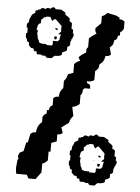

<svg xmlns="http://www.w3.org/2000/svg" viewBox="-61 -799 741 1015"><g transform="rotate(5 310.0 -291.5)"><path d="M484 10C489 18 488 18 498 20C498 11 499 13 493 10ZM463 36C461 38 465 38 466 37C468 35 464 35 463 36ZM484 53C484 62 483 61 488 68H493C498 61 498 62 498 53ZM412 82 416 87ZM435 -48H454C457 -40 460 -35 465 -28H469C472 -34 471 -33 479 -38H484L518 -4C517 1 517 5 517 10C517 15 517 20 518 25L503 39C509 41 511 40 518 39C516 49 513 55 513 64V68L503 78H479V97L474 102H445V97H421L406 92C404 82 403 81 397 73C396 63 396 59 392 49V39C393 35 394 33 394 31C394 28 392 29 387 25L392 0C398 -7 397 -7 406 -9V-28C413 -33 416 -35 421 -43C430 -43 428 -43 435 -48ZM343 -24V-9C337 -6 339 -8 334 0V20H339V49H334V68C339 77 341 82 343 92L353 97V111L368 126H378L382 131V135L387 140H397C397 149 396 148 401 155H426V159H445C448 165 446 164 454 169H479L493 155C526 155 529 148 532 145V135C543 125 538 135 556 121V102C563 100 565 98 571 92V73C576 68 575 66 576 58H580C580 49 580 51 585 44V29H580V10L571 5V-24C565 -30 563 -31 556 -33V-48C549 -57 540 -60 532 -67V-77L507 -91H479C474 -98 473 -98 465 -101C459 -97 455 -96 450 -91C444 -93 440 -94 437 -94C433 -94 431 -92 426 -86C418 -90 415 -90 406 -91C398 -86 400 -87 397 -81H387V-77H378L373 -72V-62C342 -43 362 -57 343 -24ZM199 -642C204 -634 203 -634 213 -632C213 -641 215 -639 209 -642ZM178 -615C176 -613 180 -613 181 -614C183 -616 179 -616 178 -615ZM199 -598C199 -589 198 -590 203 -583H209C214 -590 213 -589 213 -598ZM127 -569 131 -564ZM150 -699H170C173 -691 175 -687 180 -680H184C187 -686 186 -684 194 -689H199L233 -656C232 -651 232 -646 232 -641C232 -636 232 -632 233 -627L219 -612C225 -610 226 -611 233 -612C231 -602 228 -596 228 -587V-583L219 -574H194V-554L189 -549H161V-554H136L122 -559C120 -569 119 -571 113 -579C112 -589 112 -593 108 -603V-612C109 -616 110 -618 110 -620C110 -623 107 -623 102 -627L108 -651C114 -658 113 -659 122 -661V-680C129 -685 131 -686 136 -694C145 -694 143 -694 150 -699ZM59 -675V-661C53 -658 54 -659 49 -651V-632H55V-603H49V-583C54 -574 57 -569 59 -559L69 -554V-540L83 -526H93L97 -520V-516L102 -511H113C113 -502 112 -503 117 -496H141V-492H161C164 -486 162 -487 170 -482H194L209 -496C242 -496 244 -503 247 -506V-516C258 -526 254 -516 272 -530V-549C279 -551 280 -553 286 -559V-579C291 -584 290 -585 291 -593H295C295 -602 295 -601 300 -608V-622H295V-642L286 -646V-675C280 -681 279 -683 272 -685V-699C265 -708 255 -711 247 -718V-728L223 -742H194C189 -749 188 -749 180 -752C174 -748 171 -747 166 -742C160 -744 155 -745 152 -745C148 -745 146 -744 141 -738C133 -742 131 -741 122 -742C114 -737 116 -739 113 -733H102V-728H93L88 -723V-714C63 -698 74 -702 59 -675ZM468 -746C457 -735 453 -731 440 -727V-689L412 -661C412 -644 411 -646 420 -632C404 -623 396 -617 382 -604V-557C373 -548 374 -546 374 -535V-528C358 -519 350 -513 336 -500L346 -481C333 -477 327 -473 316 -462V-415L288 -405C284 -386 282 -383 270 -368V-330C255 -315 252 -304 250 -282C233 -282 236 -282 222 -273V-235C206 -225 208 -225 204 -207H194V-188C183 -182 183 -184 174 -169V-141C155 -125 149 -110 146 -84C129 -84 132 -83 118 -74L108 -27H100L90 20L70 30L62 49C68 68 69 61 62 68C61 85 58 99 58 114C58 123 59 132 62 143H118L128 162H166L194 124V77C207 73 211 69 222 58V11H232V-36L260 -46V-84C277 -84 274 -84 288 -93L278 -122L316 -150C320 -169 324 -173 336 -188L326 -235C345 -239 349 -242 364 -254V-301C373 -310 373 -314 374 -330L382 -339H412C410 -360 411 -360 392 -368V-377C410 -377 414 -377 430 -386V-434C446 -447 448 -450 450 -472C469 -486 473 -495 478 -519C495 -519 492 -519 506 -528L496 -566C512 -579 514 -582 516 -604C532 -613 530 -613 534 -632H544V-651C555 -657 552 -655 562 -670V-708C548 -717 551 -718 534 -718V-727L516 -736Z"/></g></svg>

Font: GNUTypewriter
Style: Standard
Weight: 400
Version: Version 001.000